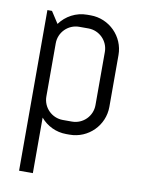

<svg xmlns="http://www.w3.org/2000/svg" viewBox="-81 -567 617 824"><g transform="rotate(10 227.0 -155.0)"><path d="M394 -137V-363C394 -444 328 -510 247 -510H232C183 -510 140 -486 113 -449L80 -500H60V200H120V-42C147 -10 187 10 232 10H247C328 10 394 -56 394 -137ZM334 -134C334 -86 295 -47 247 -47H207C159 -47 120 -86 120 -134V-366C120 -414 159 -453 207 -453H247C295 -453 334 -414 334 -366Z"/></g></svg>

Font: Abel
Style: Regular
Weight: 400
Designer: Matthew Desmond
Foundry: Matthew Desmond
Version: Version 1.002